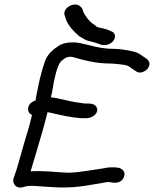

<svg xmlns="http://www.w3.org/2000/svg" viewBox="-20 -870 692 864"><path d="M556 -573H557C569 -566 580 -556 596 -547L597 -546C613 -539 634 -548 644 -561C666 -590 639 -607 633 -610L632 -611C624 -615 616 -623 603 -630C588 -639 529 -650 495 -650C452 -650 417 -657 384 -666L345 -675C311 -683 273 -680 247 -666V-665H246C224 -651 194 -628 183 -596C175 -574 166 -544 159 -514C155 -495 151 -478 147 -456C144 -444 142 -433 140 -418L133 -415C98 -401 100 -361 124 -353C116 -317 106 -282 94 -244C76 -185 61 -121 42 -70C32 -42 56 -17 87 -29C101 -33 114 -35 141 -33C221 -28 277 -20 370 -35C414 -42 435 -46 447 -48C456 -50 464 -51 471 -51C476 -51 521 -35 537 -72C549 -99 527 -112 513 -115C504 -117 494 -117 486 -117C475 -117 465 -117 449 -113L370 -101C329 -95 299 -92 281 -93C229 -95 175 -103 118 -99V-100C142 -183 172 -275 194 -365C202 -364 212 -362 223 -359C259 -351 302 -341 345 -338H367C389 -338 413 -351 417 -370C421 -387 407 -404 382 -404H363C353 -405 340 -407 321 -410C291 -414 248 -428 209 -432L215 -458C219 -479 221 -498 225 -514C235 -557 244 -589 263 -601C273 -609 285 -618 308 -613C356 -600 407 -584 480 -584C489 -584 551 -579 556 -573ZM278 -779C291 -750 312 -728 337 -707V-706H338C353 -697 365 -690 377 -686H379C391 -683 415 -677 419 -674H421C427 -672 442 -663 463 -669C500 -679 509 -719 481 -729C470 -734 461 -738 444 -742C418 -748 418 -746 407 -757H406L405 -758C383 -772 371 -788 357 -812L349 -834L347 -835C323 -870 259 -836 271 -801Z"/></svg>

Font: Stray Cat
Style: ExBdExtObl
Weight: 800
Version: Version 1.0